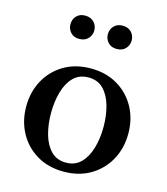

<svg xmlns="http://www.w3.org/2000/svg" viewBox="-117 -879 854 980"><g transform="rotate(15 310.0 -389.0)"><path d="M310.5 10.5Q229 10.5 168.2 -25.8Q107.5 -62 74 -123.8Q40.5 -185.5 40.5 -262Q40.5 -339 74 -400.5Q107.5 -462 168.2 -498.2Q229 -534.5 310.5 -534.5Q391.5 -534.5 452.2 -498.2Q513 -462 546.5 -400.5Q580 -339 580 -262Q580 -185.5 546.5 -123.8Q513 -62 452.2 -25.8Q391.5 10.5 310.5 10.5ZM309.5 -37Q358 -37 388.8 -68.2Q419.5 -99.5 434.2 -150.8Q449 -202 449 -262.5Q449 -323 434.5 -374Q420 -425 389.5 -456Q359 -487 310.5 -487Q261.5 -487 231 -456Q200.5 -425 186 -373.8Q171.5 -322.5 171.5 -262Q171.5 -201.5 186 -150.2Q200.5 -99 231 -68Q261.5 -37 309.5 -37ZM410 -664.5Q380.5 -664.5 364 -683Q347.5 -701.5 347.5 -725.5Q347.5 -751.5 364.5 -769.5Q381.5 -787.5 410 -787.5Q439.5 -787.5 456.5 -769.5Q473.5 -751.5 473.5 -725.5Q473.5 -701.5 457 -683Q440.5 -664.5 410 -664.5ZM212 -664.5Q182.5 -664.5 166.2 -683Q150 -701.5 150 -725.5Q150 -751.5 166.5 -769.5Q183 -787.5 212 -787.5Q241.5 -787.5 258.8 -769.5Q276 -751.5 276 -725.5Q276 -701.5 259.2 -683Q242.5 -664.5 212 -664.5Z"/></g></svg>

Font: Libre Caslon Text Medium
Style: Regular
Weight: 500
Designer: Pablo Impallari, Rodrigo Fuenzalida, Katja Schimmel
Foundry: Pablo Impallari, Rodrigo Fuenzalida
Version: Version 2.000